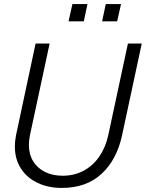

<svg xmlns="http://www.w3.org/2000/svg" viewBox="-20 -912 717 944"><path d="M53 -192Q53 -218 59 -248L155 -698H224L127 -246Q122 -219 122 -200Q122 -154 142.5 -120Q163 -86 200.5 -67Q238 -48 288 -48Q345 -48 391 -72.5Q437 -97 468 -142Q499 -187 512 -246L609 -698H677L580 -246Q554 -126 479 -57Q404 12 284 12Q217 12 164.5 -13Q112 -38 82.5 -84Q53 -130 53 -192ZM500 -892H575L556 -807H482ZM336 -892H410L392 -807H317Z"/></svg>

Font: Azeret Mono Light
Style: Italic
Weight: 300
Italic angle: -12°
Designer: Martin Vácha
Foundry: Displaay
Version: Version 1.000; Glyphs 3.0.3, build 3074